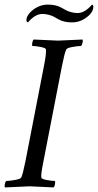

<svg xmlns="http://www.w3.org/2000/svg" viewBox="-27 -820 429 843"><path d="M227.5 -641.6Q239.7 -641.6 335 -646.5Q337.9 -642.6 335.4 -632.3Q333 -622.1 329.1 -618.2Q315.4 -618.2 291 -613.8Q266.6 -609.4 263.7 -602.5Q256.8 -588.9 245.1 -530.3L164.1 -113.3Q152.3 -55.7 154.3 -41Q154.8 -34.2 177.5 -29.8Q200.2 -25.4 213.9 -25.4Q216.3 -22 214.4 -11.2Q212.4 -0.5 208 2.9Q115.2 -2 103.5 -2Q90.3 -2 -4.9 2.9Q-7.8 -1 -5.9 -11.2Q-3.9 -21.5 0 -25.4Q13.7 -25.4 38.6 -29.8Q63.5 -34.2 66.4 -41Q73.2 -54.7 85 -113.3L166 -530.3Q176.8 -585 174.8 -602.5Q174.3 -609.4 151.6 -613.8Q128.9 -618.2 115.2 -618.2Q112.8 -621.6 114.7 -632.3Q116.7 -643.1 121.1 -646.5Q213.9 -641.6 227.5 -641.6ZM183.6 -799.8Q219.2 -799.8 243.2 -786.1Q257.3 -777.8 264.4 -774.2Q271.5 -770.5 285.4 -766.6Q299.3 -762.7 313.5 -762.7Q345.2 -762.7 377 -799.8Q382.8 -797.9 382.8 -790Q382.8 -771.5 365.2 -753.9Q331.5 -721.7 289.1 -721.7Q253.4 -721.7 229.5 -735.4Q215.3 -743.7 208.3 -747.3Q201.2 -751 187.3 -754.9Q173.3 -758.8 159.2 -758.8Q127.4 -758.8 95.7 -721.7Q88.9 -724.1 88.9 -731.4Q88.9 -749 107.4 -767.6Q141.1 -799.8 183.6 -799.8Z"/></svg>

Font: Crimson
Style: Italic
Weight: 400
Italic angle: -11°
Version: Version 0.8